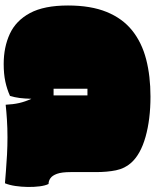

<svg xmlns="http://www.w3.org/2000/svg" viewBox="85 -908 855 1066"><g transform="rotate(-90 513.0 -374.5)"><path d="M510 33Q384 33 286.5 5.5Q189 -22 142 -75Q111 -110 101 -158.5Q91 -207 91 -270.5Q91 -334 91 -411Q91 -460 81.5 -486Q72 -512 57 -522.5Q42 -533 25 -533Q16 -551 12 -582Q8 -613 8.5 -648.5Q9 -684 14 -717.5Q19 -751 29 -775Q57 -773 98.5 -769.5Q140 -766 188.5 -763.5Q237 -761 284 -761Q336 -761 382 -764Q428 -767 465 -771Q467 -729 474.5 -696Q482 -663 498 -628Q499 -666 502.5 -693.5Q506 -721 514 -747Q552 -764 594 -773Q636 -782 691 -782Q785 -782 858.5 -748Q932 -714 974 -636Q1016 -558 1016 -425Q1016 -298 980 -210Q944 -122 877 -68.5Q810 -15 717 9Q624 33 510 33ZM517 -317H554V-505H517Z"/></g></svg>

Font: Oi
Style: Regular
Weight: 400
Designer: Kostas Bartsokas, Mohamad Dakak
Foundry: Foundry5
Version: Version 4.000